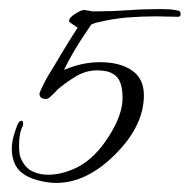

<svg xmlns="http://www.w3.org/2000/svg" viewBox="-20 -386 418 423"><path d="M104 17Q85 17 62.5 11Q40 5 26 -7Q15 -17 10.5 -30.5Q6 -44 6 -57Q6 -72 10 -86Q14 -100 18 -110Q22 -120 27 -120Q31 -120 31 -114Q31 -110 30 -108Q22 -94 22 -65Q22 -56 23 -48Q24 -40 28 -33Q37 -15 52.5 -8Q68 -1 86 -1Q104 -1 122.5 -6.5Q141 -12 155 -20Q191 -40 220 -86Q250 -133 250 -170Q250 -206 235 -219Q225 -227 214.5 -229Q204 -231 194 -231Q169 -231 146 -217Q123 -203 106 -188Q103 -184 98.5 -180Q94 -176 89 -171Q85 -168 81 -168Q67 -168 67 -180Q67 -182 75.5 -199.5Q84 -217 100 -242Q106 -252 117 -270.5Q128 -289 138.5 -305.5Q149 -322 151 -325Q144 -330 138 -334Q132 -338 132 -339Q132 -347 145.5 -355.5Q159 -364 165 -364Q167 -364 173 -363Q179 -362 183 -361H196Q229 -361 262.5 -363.5Q296 -366 333 -366Q344 -366 352.5 -365.5Q361 -365 370 -363Q378 -363 378 -355Q378 -349 372 -349Q359 -349 347 -349.5Q335 -350 324 -350Q293 -350 261 -347.5Q229 -345 197 -337Q193 -337 181 -332Q178 -327 167 -311Q156 -295 143.5 -274Q131 -253 121 -232Q161 -249 200 -249Q244 -249 270.5 -231Q297 -213 297 -176Q297 -109 234 -46Q171 17 104 17Z"/></svg>

Font: Corinthia
Style: Regular
Weight: 400
Designer: Robert E. Leuschke
Foundry: Robert E. Leuschke
Version: Version 1.013; ttfautohint (v1.8.3)